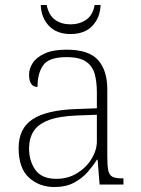

<svg xmlns="http://www.w3.org/2000/svg" viewBox="-20 -743 567 773"><path d="M199 10Q138 10 96.5 -28Q55 -66 55 -147Q55 -226 111.5 -263Q168 -300 287 -304L370 -307V-371Q370 -413 361.5 -444.5Q353 -476 327 -494.5Q301 -513 248 -513Q177 -513 154 -480.5Q131 -448 131 -393Q97 -393 97 -443Q97 -466 111.5 -489Q126 -512 159.5 -527.5Q193 -543 248 -543Q337 -543 374.5 -501.5Q412 -460 412 -383V-111Q412 -75 416 -56.5Q420 -38 432.5 -31.5Q445 -25 471 -25H477V0H381L373 -100H370Q356 -77 334 -51.5Q312 -26 279 -8Q246 10 199 10ZM207 -23Q254 -23 291 -46Q328 -69 349 -104Q370 -139 370 -174V-281L289 -278Q216 -275 174 -258.5Q132 -242 114.5 -213.5Q97 -185 97 -145Q97 -95 122.5 -59Q148 -23 207 -23ZM264 -606Q208 -606 177 -639Q146 -672 144 -723H168Q176 -682 201.5 -663.5Q227 -645 264 -645Q300 -645 327 -663.5Q354 -682 361 -723H385Q383 -672 352 -639Q321 -606 264 -606Z"/></svg>

Font: Noto Serif Malayalam ExtraLight
Style: Regular
Weight: 200
Designer: Indian type Foundry, Jelle Bosma, Monotype Design Team
Foundry: Monotype Imaging Inc.
Version: Version 2.104; ttfautohint (v1.8.4.7-5d5b)